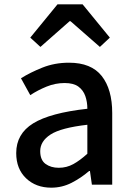

<svg xmlns="http://www.w3.org/2000/svg" viewBox="-20 -854 615 888"><path d="M217 14Q146 14 100.5 -29.5Q55 -73 55 -146Q55 -235 133.5 -283.5Q212 -332 384 -351Q384 -383 374.5 -410Q365 -437 342.5 -453.5Q320 -470 279 -470Q236 -470 195.5 -453.5Q155 -437 120 -414L77 -492Q120 -519 176.5 -541.5Q233 -564 299 -564Q402 -564 450.5 -502.5Q499 -441 499 -331V0H405L396 -63H392Q355 -31 311 -8.5Q267 14 217 14ZM252 -78Q288 -78 319 -95Q350 -112 384 -143V-277Q262 -263 214 -232Q166 -201 166 -155Q166 -114 190.5 -96Q215 -78 252 -78ZM120 -680 246 -834H362L488 -680L442 -637L306 -756H302L167 -637Z"/></svg>

Font: Source Han Sans TC Medium
Style: Regular
Weight: 500
Designer: Ryoko NISHIZUKA Ë•øÂ°öÊ∂ºÂ≠ê (kana, bopomofo & ideographs); Paul D. Hunt (Latin, Greek & Cyrillic); Sandoll Communicatio
Foundry: Adobe
Version: Version 2.004;hotconv 1.0.118;makeotfexe 2.5.65603